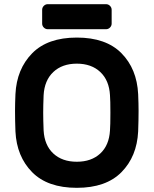

<svg xmlns="http://www.w3.org/2000/svg" viewBox="-20 -890 736 920"><path d="M52 0ZM642 -439Q644 -393 644 -359Q644 -314 642 -260Q636 -140 562 -65Q488 10 348 10Q208 10 134 -65Q60 -140 54 -260Q52 -314 52 -359Q52 -393 54 -439Q60 -559 134 -634.5Q208 -710 348 -710Q488 -710 562 -635Q636 -560 642 -439ZM189 -434Q187 -384 187 -350Q187 -315 189 -265Q193 -194 235.5 -154.5Q278 -115 348 -115Q418 -115 460.5 -154.5Q503 -194 507 -265Q509 -290 509 -350Q509 -409 507 -434Q503 -505 460.5 -545Q418 -585 348 -585Q278 -585 235.5 -545Q193 -505 189 -434ZM182 -777V-843Q182 -854 190 -862Q198 -870 209 -870H488Q499 -870 507 -862Q515 -854 515 -843V-777Q515 -766 507 -758Q499 -750 488 -750H209Q198 -750 190 -758Q182 -766 182 -777Z"/></svg>

Font: Hezaedrus Medium
Style: Regular
Weight: 500
Designer: Hubert & Fischer
Foundry: Hubert & Fischer
Version: Version 1.10;September 3, 2019;FontCreator 11.5.0.2425 64-bi